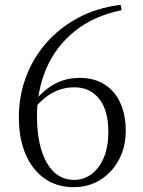

<svg xmlns="http://www.w3.org/2000/svg" viewBox="-20 -760 591 794"><path d="M285 14Q215 14 164 -22Q113 -58 85.5 -123Q58 -188 58 -275Q58 -362 87 -440.5Q116 -519 171 -582Q226 -645 303.5 -686.5Q381 -728 479 -740L483 -718Q367 -694 289 -631Q211 -568 172 -477.5Q133 -387 133 -280Q133 -158 173.5 -87Q214 -16 286 -16Q326 -16 358 -39.5Q390 -63 409 -107.5Q428 -152 428 -215Q428 -304 390 -351.5Q352 -399 287 -399Q243 -399 203.5 -379.5Q164 -360 123 -314L105 -325H111Q191 -438 309 -438Q369 -438 412 -411Q455 -384 477.5 -334.5Q500 -285 500 -219Q500 -152 471.5 -99Q443 -46 394.5 -16Q346 14 285 14Z"/></svg>

Font: Noto Serif JP ExtraLight Light
Style: Regular
Weight: 300
Version: Version 2.003-H1;hotconv 1.1.1;makeotfexe 2.6.0